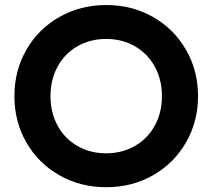

<svg xmlns="http://www.w3.org/2000/svg" viewBox="-20 -741 855 774"><path d="M38.1 -353.5Q38.1 -456.5 86.4 -540.5Q134.8 -624.5 219.5 -672.6Q304.2 -720.7 408.2 -720.7Q512.2 -720.7 596.7 -672.6Q681.2 -624.5 729.7 -540.5Q778.3 -456.5 778.3 -353.5Q778.3 -250.5 729.7 -166.5Q681.2 -82.5 596.7 -34.4Q512.2 13.7 408.2 13.7Q304.2 13.7 219.5 -34.4Q134.8 -82.5 86.4 -166.5Q38.1 -250.5 38.1 -353.5ZM632.8 -353.5Q632.8 -419.9 604 -472.4Q575.2 -524.9 523.9 -554.4Q472.7 -584 408.2 -584Q343.3 -584 292 -554.4Q240.7 -524.9 212.2 -472.4Q183.6 -419.9 183.6 -353.5Q183.6 -287.1 212.2 -234.6Q240.7 -182.1 292 -152.6Q343.3 -123 408.2 -123Q472.7 -123 523.9 -152.6Q575.2 -182.1 604 -234.6Q632.8 -287.1 632.8 -353.5Z"/></svg>

Font: Wanted Sans
Style: Bold
Weight: 700
Designer: Original Design by Kil Hyung-jin and Kang Hanbin, Wanted Lab, Inc; Hangeul from Source Han Sans by Jang Soo-young and Ka
Foundry: Wanted Lab, Inc.
Version: Version 1.000